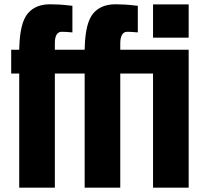

<svg xmlns="http://www.w3.org/2000/svg" viewBox="-20 -867 938 887"><path d="M513.2 -847.2Q558.1 -847.2 601.1 -841.8L616.7 -840.3V-717.3Q583 -720.2 568.4 -720.2Q536.1 -720.2 535.6 -667V-637.2H851.6V0H687V-527.3H535.6V0H371.1V-527.3H233.4V0H68.8V-527.3H31.7V-637.2H68.8L69.3 -651.4Q72.8 -762.7 108.4 -804.9Q144 -847.2 210.9 -847.2Q255.9 -847.2 298.8 -841.8L314.5 -840.3V-717.3Q280.3 -720.2 265.6 -720.2Q233.4 -720.2 233.4 -667V-637.2H371.1L371.6 -651.4Q375 -762.7 410.6 -804.9Q446.3 -847.2 513.2 -847.2ZM687 -692.9V-846.7H851.6V-692.9Z"/></svg>

Font: Oswald-Bold
Style: Bold
Weight: 700
Designer: vernon adams
Foundry: vernon adams
Version: Version 2.002; ttfautohint (v0.92.18-e454-dirty) -l 8 -r 50 